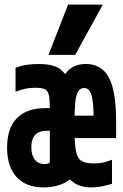

<svg xmlns="http://www.w3.org/2000/svg" viewBox="-20 -810 540 840"><path d="M171 10Q94 10 52.5 -35.5Q11 -81 11 -165Q11 -249 54 -293Q97 -337 179 -337H226V-238H189Q152 -238 134.5 -220.5Q117 -203 117 -166Q117 -131 132.5 -111.5Q148 -92 176 -92Q183 -92 189.5 -94Q196 -96 198 -100V-337Q198 -376 193.5 -395Q189 -414 175.5 -420Q162 -426 135 -426Q113 -426 96 -423Q79 -420 48 -409V-513Q70 -522 94.5 -526Q119 -530 149 -530Q192 -530 219.5 -520Q247 -510 263 -488H267Q282 -509 304 -519.5Q326 -530 355 -530Q401 -530 430.5 -504Q460 -478 474 -423Q488 -368 488 -280V-206H279V-304H401L390 -265V-275Q390 -331 386 -363.5Q382 -396 373 -410.5Q364 -425 348 -425Q332 -425 322.5 -410.5Q313 -396 309.5 -363.5Q306 -331 306 -275V-245Q306 -183 312 -150.5Q318 -118 336 -106.5Q354 -95 390 -95Q412 -95 429 -98.5Q446 -102 470 -111V-6Q448 1 424.5 5.5Q401 10 379 10Q350 10 327 1.5Q304 -7 287 -24H283Q263 -7 233 1.5Q203 10 171 10ZM309 -570H192L278 -790H430Z"/></svg>

Font: M PLUS 1 Code SemiBold
Style: Regular
Weight: 600
Designer: Coji Morishita
Foundry: UNDERFOREST DESIGN
Version: Version 1.005